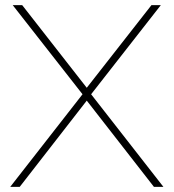

<svg xmlns="http://www.w3.org/2000/svg" viewBox="-20 -732 680 752"><path d="M620.1 0H583L319.8 -337.9L57.1 0H20L303.2 -362.8L29.8 -711.9H66.9L319.8 -388.2L573.2 -711.9H609.9L336.9 -362.8Z"/></svg>

Font: Creato Display Thin
Style: Regular
Weight: 265
Version: Version 1.000